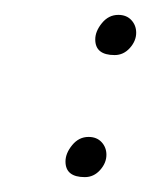

<svg xmlns="http://www.w3.org/2000/svg" viewBox="-20 -228 203 258"><path d="M134 -154Q108 -154 108 -175Q108 -186 117 -197Q126 -208 139 -208Q150 -208 156.5 -201Q163 -194 163 -184Q163 -173 154.5 -163.5Q146 -154 134 -154ZM94 10Q68 10 68 -11Q68 -22 77 -33Q86 -44 99 -44Q110 -44 116.5 -37Q123 -30 123 -20Q123 -9 114.5 0.5Q106 10 94 10Z"/></svg>

Font: Corinthia
Style: Regular
Weight: 400
Designer: Robert E. Leuschke
Foundry: Robert E. Leuschke
Version: Version 1.013; ttfautohint (v1.8.3)